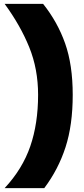

<svg xmlns="http://www.w3.org/2000/svg" viewBox="-20 -796 438 998"><path d="M178 -303Q178 -437 132 -550.5Q86 -664 4 -776H204Q279 -682 318.5 -570.5Q358 -459 358 -303Q358 -146 320.5 -30.5Q283 85 210 182H4Q97 82 137.5 -36Q178 -154 178 -303Z"/></svg>

Font: Sora-SIA ExtraBold
Style: Regular
Weight: 800
Designer: Jonathan Barnbrook, Julián Moncada
Foundry: Barnbrook Fonts
Version: Version 2.000